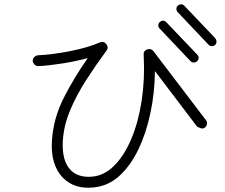

<svg xmlns="http://www.w3.org/2000/svg" viewBox="-20 -872 1040 886"><path d="M411 -7Q326 2 273 -49Q211 -111 220 -227Q227 -327 274 -420Q321 -513 385 -604Q330 -589 266.5 -579Q203 -569 158 -567Q148 -566 140 -573.5Q132 -581 131 -591Q131 -602 138.5 -609Q146 -616 156 -617Q185 -618 224 -623Q263 -628 303.5 -636Q344 -644 380 -654.5Q416 -665 440 -676Q458 -684 470 -669Q483 -653 471 -638Q421 -570 377 -501.5Q333 -433 304 -364Q275 -295 270 -224Q264 -129 308 -85Q345 -51 406 -57Q462 -62 508 -108.5Q554 -155 586.5 -232.5Q619 -310 634 -409Q649 -508 643 -619Q641 -637 659 -644Q677 -650 688 -636L930 -318Q937 -310 935 -299.5Q933 -289 925 -283Q917 -276 903.5 -281.5Q890 -287 890 -287L695 -544Q694 -445 674.5 -352Q655 -259 619 -183.5Q583 -108 531 -60.5Q479 -13 411 -7ZM973 -665Q966 -659 957 -659Q948 -659 942 -666L800 -816Q794 -822 794 -831Q794 -840 801 -846Q807 -852 816 -852Q825 -852 831 -845L973 -696Q979 -689 979 -680Q979 -671 973 -665ZM889 -589Q882 -583 873.5 -583.5Q865 -584 859 -590L717 -740Q710 -746 710.5 -755Q711 -764 717 -770Q733 -784 748 -769L890 -620Q904 -604 889 -589Z"/></svg>

Font: Kurewa Gothic CJK TC Regular
Style: Regular
Weight: 400
Designer: Max Yao
Foundry: Max-Everyday
Version: Version 1.071; ttfautohint (v1.8.3)